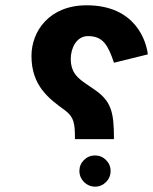

<svg xmlns="http://www.w3.org/2000/svg" viewBox="-20 -698 573 718"><path d="M335.4 0C351.6 0 365.2 -5.9 376.5 -17.1C387.7 -28.3 393.6 -42.5 393.6 -58.6C393.6 -74.7 387.7 -88.4 376.5 -99.6C365.2 -110.8 351.6 -116.7 335.4 -116.7C319.3 -116.7 305.2 -110.8 293.9 -99.6C282.7 -88.4 276.9 -74.7 276.9 -58.6C276.9 -26.4 303.2 0 335.4 0ZM260.3 -177.7C260.3 -237.3 256.8 -259.3 224.1 -284.7C163.1 -328.6 97.7 -377 97.7 -488.8C97.7 -580.1 163.1 -678.2 304.2 -678.2C488.8 -678.2 527.8 -541 532.7 -494.6L406.2 -463.4C384.3 -527.8 366.2 -563 309.1 -563C265.1 -563 244.6 -516.6 244.6 -478C244.6 -413.6 286.1 -396.5 328.6 -366.2C396.5 -321.3 406.2 -279.8 406.2 -177.7Z"/></svg>

Font: Ya Modern Pro
Style: Bold
Weight: 700
Designer: Yahyaalaswadi
Foundry: Yahyaalaswadi
Version: Version 1.000;September 23, 2024;FontCreator 15.0.0.2974 64-